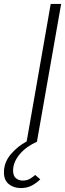

<svg xmlns="http://www.w3.org/2000/svg" viewBox="-46 -720 330 975"><path d="M59.5 235Q23.5 235 -1.2 215Q-26 195 -26 155.5Q-26 105 8.2 64.2Q42.5 23.5 89.5 -2L211.5 -700H264.5L141.5 0Q118 10 96.2 25Q74.5 40 57.5 59.2Q40.5 78.5 30.5 100.2Q20.5 122 20.5 146Q20.5 174 35.5 185.5Q50.5 197 68.5 197Q92 197 107.8 187Q123.5 177 132.5 168.5L158.5 190.5Q142.5 207 117.8 221Q93 235 59.5 235Z"/></svg>

Font: Overpass ExtraLight
Style: Italic
Weight: 250
Italic angle: -10°
Designer: Delve Withrington, Dave Bailey, Thomas Jockin
Foundry: Delve Fonts LLC
Version: Version 4.000